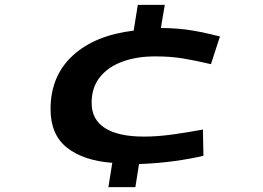

<svg xmlns="http://www.w3.org/2000/svg" viewBox="-20 -666 1083 790"><path d="M426 104 442 4Q323 -5 255.5 -58.5Q188 -112 188 -217Q188 -353 279 -437Q370 -521 530 -540L547 -646H658L642 -551Q716 -550 771.5 -540.5Q827 -531 885 -516L848 -402Q784 -417 733 -425.5Q682 -434 618 -434Q543 -434 484 -412.5Q425 -391 391 -348.5Q357 -306 357 -243Q357 -174 412 -139Q467 -104 572 -104Q627 -104 689 -112.5Q751 -121 815 -133L817 -25Q767 -13 699.5 -3.5Q632 6 552 9L537 104Z"/></svg>

Font: Georama ExtraExtended SemiBold
Style: Italic
Weight: 600
Width: 8
Italic angle: -9°
Designer: Jean-Baptiste Levee
Foundry: Production Type
Version: Version 1.000